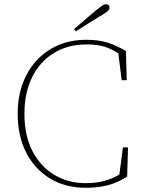

<svg xmlns="http://www.w3.org/2000/svg" viewBox="-20 -879 684 912"><path d="M388 13Q291 13 218 -31Q145 -75 104.5 -154Q64 -233 64 -338Q64 -443 105.5 -522.5Q147 -602 220.5 -646Q294 -690 389 -690Q449 -690 491 -676.5Q533 -663 578 -637L582 -498H558L542 -626Q507 -648 474 -658Q441 -668 392 -668Q302 -668 235.5 -627Q169 -586 132.5 -512Q96 -438 96 -338Q96 -236 133.5 -162.5Q171 -89 237 -49Q303 -9 386 -9Q432 -9 471 -18.5Q510 -28 547 -50L564 -179H588L584 -40Q534 -9 488 2Q442 13 388 13ZM332 -741Q359 -764 385.5 -787Q412 -810 435 -829Q456 -846 465.5 -852.5Q475 -859 482 -859Q500 -859 500 -842Q500 -833 490 -825Q480 -817 455 -802Q427 -785 398 -766.5Q369 -748 340 -730Z"/></svg>

Font: Source Serif Pro ExtraLight
Style: Regular
Weight: 200
Designer: Frank Grießhammer
Foundry: Adobe Systems Incorporated
Version: Version 3.001;hotconv 1.0.111;makeotfexe 2.5.65597